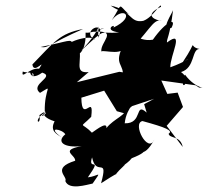

<svg xmlns="http://www.w3.org/2000/svg" viewBox="-20 -573 740 682"><path d="M295 -317C239 -311 276 -360 259 -408C231 -361 288 -371 284 -457C314 -453 396 -494 312 -460C404 -467 335 -424 340 -390C347 -398 430 -368 422 -420C377 -338 426 -350 415 -295C406 -281 468 -259 457 -299L460 -309L404 -318L253 -281ZM501 -173C457 -213 489 -133 423 -135C429 -197 478 -218 426 -191C433 -164 385 -153 358 -118C362 -148 305 -98 306 -102C268 -142 261 -114 304 -158C315 -245 270 -130 269 -226L350 -251L395 -178L420 -171L449 -196L575 -238L553 -287L675 -270L687 -262C723 -261 677 -253 637 -308C610 -235 669 -286 623 -317C674 -332 660 -400 689 -399C643 -407 689 -442 629 -352C669 -378 642 -354 585 -334C584 -376 638 -471 573 -422C572 -437 583 -441 595 -539C597 -533 543 -458 589 -474C609 -512 570 -499 523 -432C461 -421 449 -486 423 -378C508 -453 522 -510 555 -499C536 -500 485 -517 552 -549C553 -569 525 -512 489 -499C440 -489 446 -539 373 -553C415 -525 401 -546 438 -522C396 -560 418 -564 377 -501C416 -553 466 -515 383 -475C393 -493 343 -465 403 -458C326 -450 364 -481 267 -392C355 -482 326 -510 329 -439C362 -508 262 -464 317 -431C297 -460 174 -401 239 -417C230 -437 229 -427 124 -406C153 -401 154 -417 275 -470C191 -454 173 -424 95 -344C100 -306 146 -371 119 -329C84 -333 54 -288 61 -319C70 -313 109 -320 97 -301C87 -354 72 -273 130 -315C178 -300 84 -274 122 -243C173 -273 137 -262 139 -177C160 -169 90 -141 163 -186C81 -148 129 -118 120 -164C158 -189 105 -164 174 -142C156 -108 181 -97 199 -85C142 -126 202 -114 212 -96C179 -69 207 -47 270 -54C190 -39 249 -23 247 -2C161 25 222 54 212 70C225 104 288 83 309 79C344 28 330 53 292 57C347 -22 290 38 307 -14C322 58 366 -21 339 78C448 7 348 84 425 11C383 34 430 13 448 -11C528 -42 478 -48 482 -62C462 -37 489 -4 528 -77C506 -25 448 -135 486 -143C570 -120 596 -109 579 -98C582 -80 621 -92 629 -51L572 -126L630 -193L611 -244L555 -237L492 -203Z"/></svg>

Font: Hussar Lance
Style: ExBdObl
Weight: 700
Foundry: Cannot Into Space Fonts, PlusOne Fonts
Version: Version 2.270